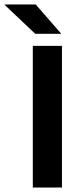

<svg xmlns="http://www.w3.org/2000/svg" viewBox="-84 -846 363 866"><path d="M195.5 -639V0H64V-639ZM191 -695 77 -826H-63.5V-824.5L75 -693.5H191Z"/></svg>

Font: Anek Malayalam SemiBold
Style: Regular
Weight: 600
Version: Version 1.003